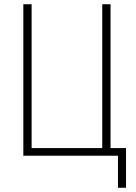

<svg xmlns="http://www.w3.org/2000/svg" viewBox="-20 -734 640 905"><path d="M90 0H536V151H574V-36H501V-714H462V-36H129V-714H90Z"/></svg>

Font: Noto Sans Mono ExtraLight
Style: Regular
Weight: 200
Designer: Monotype Design Team
Foundry: Monotype Imaging Inc.
Version: Version 2.014